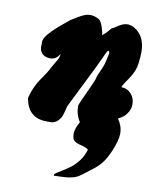

<svg xmlns="http://www.w3.org/2000/svg" viewBox="-85 -585 703 891"><g transform="rotate(10 266.0 -139.0)"><path d="M335 -286.1 236.3 -86.9Q235.4 -85.9 232.4 -72.8Q229.5 -59.6 225.1 -44.9Q220.7 -30.3 208.5 -16.6Q196.3 -2.9 177.7 0H153.3Q68.4 0 50.8 -85.9Q49.8 -91.8 50.8 -96.7Q64.5 -148.4 92.3 -188Q120.1 -227.5 123 -234.4Q130.9 -251 141.6 -268.1Q152.3 -285.2 157.7 -295.9Q163.1 -306.6 163.1 -320.3Q148.4 -291 118.2 -291Q105.5 -291 94.7 -295.9Q68.4 -307.6 68.4 -339.8L69.3 -352.5Q69.3 -353.5 68.8 -355.5Q68.4 -357.4 68.4 -358.4Q68.4 -376 90.8 -401.4Q113.3 -426.8 146.5 -454.1Q179.7 -481.4 180.7 -482.4Q187.5 -486.3 205.6 -497.6Q223.6 -508.8 238.3 -515.1Q252.9 -521.5 269.5 -521.5Q289.1 -521.5 310.5 -508.8Q319.3 -503.9 328.1 -479.5Q336.9 -455.1 337.9 -438.5L356.4 -455.1L375 -476.6Q380.9 -480.5 384.8 -481.4Q386.7 -482.4 396.5 -489.3Q406.2 -496.1 419.4 -502.4Q432.6 -508.8 446.3 -508.8Q460.9 -508.8 477.5 -500Q531.2 -468.8 531.2 -393.6Q531.2 -373 527.3 -339.8Q523.4 -302.7 497.1 -265.1Q470.7 -227.5 467.8 -216.8Q495.1 -216.8 513.7 -196.8Q532.2 -176.8 532.2 -147.5Q532.2 -127 522.5 -110.4Q512.7 -93.8 502.9 -86.4Q493.2 -79.1 477.5 -70.3Q500 -39.1 500 -3.9Q500 28.3 477.5 81.1Q462.9 116.2 444.8 140.1Q426.8 164.1 394.5 186.5Q387.7 192.4 379.4 198.7Q371.1 205.1 366.2 208.5Q361.3 211.9 355 216.8Q348.6 221.7 344.2 224.1Q339.8 226.6 333.5 229.5Q327.1 232.4 320.3 233.9Q313.5 235.4 305.2 237.3Q296.9 239.3 285.6 239.7Q274.4 240.2 261.2 241.2Q248 242.2 230.5 242.2Q229.5 241.2 229.5 239.3Q229.5 234.4 240.7 227.1Q252 219.7 269 209.5Q286.1 199.2 304.7 185.1Q323.2 170.9 340.3 147.5Q357.4 124 365.2 95.7Q352.5 85.9 330.6 81.1Q308.6 76.2 297.9 67.4Q287.1 58.6 287.1 33.2Q287.1 11.7 306.6 -23.4Q285.2 -55.7 285.2 -95.7Q285.2 -101.6 295.4 -124Q305.7 -146.5 320.8 -179.2Q335.9 -211.9 343.8 -232.4Q346.7 -249 358.9 -273.9Q371.1 -298.8 376 -320.3Q377.9 -328.1 379.9 -337.9Q381.8 -347.7 383.3 -353.5Q384.8 -359.4 384.8 -363.3Q384.8 -371.1 378.9 -372.1Q376 -372.1 369.1 -358.9Q362.3 -345.7 351.6 -321.3Q340.8 -296.9 335 -286.1Z"/></g></svg>

Font: Essays1743
Style: BoldItalic
Weight: 700
Italic angle: -10°
Designer: Based on the typeface in a 1743 English translation of the essays of Montaigne.  PostScript/TrueType font designed by Jo
Version: Version 002.100